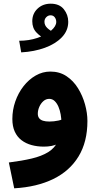

<svg xmlns="http://www.w3.org/2000/svg" viewBox="-20 -791 538 1041"><path d="M57 230 28 90Q99 81 152 68.5Q205 56 241 34Q277 12 295 -26.5Q313 -65 313 -126Q313 -148 309 -170.5Q305 -193 297 -212Q289 -231 276.5 -243Q264 -255 247 -255Q229 -255 215 -242.5Q201 -230 193 -211.5Q185 -193 185 -174Q185 -160 192 -150.5Q199 -141 213 -136.5Q227 -132 248 -132Q272 -132 297.5 -137.5Q323 -143 344 -153L348 -44Q324 -25 293 -10.5Q262 4 218 4Q182 4 151 -4.5Q120 -13 96.5 -31Q73 -49 60 -77.5Q47 -106 47 -146Q47 -195 63 -241Q79 -287 107.5 -323.5Q136 -360 173.5 -381.5Q211 -403 253 -403Q303 -403 340.5 -378Q378 -353 403 -312.5Q428 -272 441 -225Q454 -178 454 -135Q454 -22 406 57Q358 136 269 179.5Q180 223 57 230ZM95 -507 84 -570Q137 -570 183 -585.5Q229 -601 257 -625Q285 -649 285 -672Q285 -686 277 -697Q269 -708 254 -708Q241 -708 231 -698Q221 -688 221 -673Q221 -654 236 -639.5Q251 -625 272 -616L229 -578Q199 -592 177 -615.5Q155 -639 155 -676Q155 -717 183.5 -744Q212 -771 255 -771Q302 -771 326 -741Q350 -711 350 -673Q350 -625 315.5 -589Q281 -553 223.5 -532Q166 -511 95 -507Z"/></svg>

Font: Farlight84_Sys_V01
Style: Bold
Weight: 700
Designer: Monotype Design Team, Nadine Chahine and Nizar Qandah
Foundry: Monotype Imaging Inc.
Version: Version 2.004;October 31, 2024;FontCreator 14.0.0.2814 64-bi